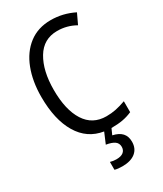

<svg xmlns="http://www.w3.org/2000/svg" viewBox="-235 -814 971 1141"><g transform="rotate(-30 250.0 -243.0)"><path d="M319 -65Q353 -65 384.5 -71.5Q416 -78 452 -91V-16Q420 -2 387 4Q354 10 309 10L291 50Q333 59 353.5 81.5Q374 104 374 141Q374 188 342 214Q310 240 252 240Q220 240 200 234V180Q220 186 242 186Q274 186 290 173Q306 160 306 137Q306 112 287 98.5Q268 85 230 79L261 6Q154 -11 97 -106.5Q40 -202 40 -358Q40 -464 72 -547.5Q104 -631 166 -678.5Q228 -726 316 -726Q399 -726 475 -688L442 -618Q384 -651 317 -651Q223 -651 174 -569.5Q125 -488 125 -357Q125 -220 174.5 -142.5Q224 -65 319 -65Z"/></g></svg>

Font: Noto Sans Mono UI Cond
Style: Regular
Weight: 400
Width: 3
Monospace: yes
Designer: Monotype Design team
Foundry: Monotype Imaging Inc.
Version: Version 1.000